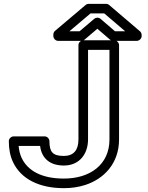

<svg xmlns="http://www.w3.org/2000/svg" viewBox="-20 -946 770 1001"><path d="M312.8 -15C197 -15 124.2 -56 92.9 -122.6C84.6 -140.2 79.1 -162 77.1 -185H189.1C197.1 -120.2 240.5 -83 312.8 -83C395.6 -83 439 -145.1 439 -219V-686H550.7V-219C550.7 -88.3 450.2 -15 312.8 -15ZM312.8 -133C254.4 -133 237.7 -154.2 237.7 -210C237.7 -220.7 227.8 -235 212.7 -235H51C40.3 -235 26 -225.1 26 -210C26 -169.2 32.9 -132.8 47.6 -101.4C89.7 -11.7 186 35 312.8 35C352.5 35 389.8 29.5 424.5 18.3C523.9 -13.9 600.7 -95.9 600.7 -219V-711C600.7 -721.7 590.8 -736 575.7 -736H414C403.3 -736 389 -726.1 389 -711V-219C389 -164.1 364.4 -133 312.8 -133ZM632.6 -783H579.5L504 -847.9C494.6 -856.1 480.3 -855.5 471.5 -848.1L394.9 -783H341.9L451.8 -876H523.6ZM718.4 -764C718.4 -770.9 715.2 -778.3 709.6 -783L549 -920C544.8 -923.7 538.7 -926 532.8 -926H442.6C437.1 -926 431 -923.9 426.4 -920.1L266.9 -785.1C261.7 -780.6 258.1 -773.4 258.1 -766V-758C258.1 -747.3 268 -733 283.1 -733H404.1C409.7 -733 415.8 -735.1 420.3 -738.9L487.6 -796.1L553.9 -739.1C558.2 -735.4 564.2 -733 570.2 -733H693.4C704.1 -733 718.4 -742.9 718.4 -758Z"/></svg>

Font: Asimov
Style: WidOu
Weight: 500
Designer: Google
Version: Version 2.000980; 2014